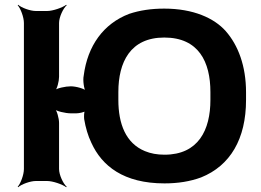

<svg xmlns="http://www.w3.org/2000/svg" viewBox="-20 -757 1091 803"><path d="M1009 -339V-371C1009 -481 976 -568 924 -627C876 -681 789 -721 667 -721C613 -721 565 -714 520 -699C413 -658 346 -566 330 -440C326 -422 331 -384 339 -373L343 -375C335 -386 298 -396 276 -396C254 -396 216 -388 206 -378L209 -375C219 -385 227 -417 227 -436V-661C227 -685 244 -722 259 -735L257 -737C241 -725 201 -711 177 -711H130C106 -711 69 -725 56 -737L54 -735C66 -722 80 -685 80 -661V-50C80 -26 66 11 54 24L56 26C69 14 106 0 130 0H177C201 0 241 14 257 26L259 24C244 11 227 -26 227 -50V-243C227 -262 218 -295 208 -305L205 -302C215 -292 253 -283 277 -283H299C311 -283 335 -288 339 -294L336 -296C331 -290 331 -269 332 -259C338 -223 348 -189 362 -160C406 -63 497 10 668 10C724 10 775 2 821 -15C943 -64 1009 -176 1009 -339ZM668 -110C637 -110 610 -115 586 -125C506 -158 475 -239 475 -339V-372C475 -497 525 -600 667 -600C811 -600 860 -498 860 -372V-339C860 -214 810 -110 668 -110Z"/></svg>

Font: Asimov
Style: EdgeWide
Weight: 500
Designer: Google
Version: Version 2.000980: 2014